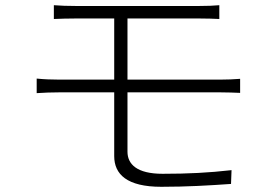

<svg xmlns="http://www.w3.org/2000/svg" viewBox="-20 -715 1040 738"><path d="M829 -360C851 -360 882 -359 903 -358V-412C882 -410 849 -409 828 -409H470V-644H744C779 -644 800 -643 823 -642V-695C801 -693 777 -692 744 -692H273C240 -692 212 -693 187 -695V-642C212 -643 240 -644 273 -644H419V-409H206C182 -409 148 -410 121 -413V-357C147 -359 182 -360 206 -360H419V-115C419 -45 468 3 600 3C697 3 783 -2 868 -8L870 -61C782 -51 703 -47 605 -47C506 -47 470 -84 470 -132V-360Z"/></svg>

Font: Genne Gothic Light
Style: Regular
Weight: 300
Designer: Ryoko NISHIZUKA (kana & ideographs); Paul D. Hunt (Latin, Greek & Cyrillic); Wenlong ZHANG (bopomofo); Sandoll Communica
Foundry: Adobe Systems Incorporated
Version: Version 1.004;PS 1.004;hotconv 16.6.51;makeotf.lib2.5.65220